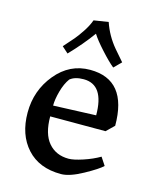

<svg xmlns="http://www.w3.org/2000/svg" viewBox="-112 -805 718 892"><g transform="rotate(15 247.0 -359.0)"><path d="M229 -718 299 -729Q320 -667 363 -616Q378 -598 408 -564L374 -530Q349 -550 310.5 -592.5Q272 -635 256 -661Q211 -599 152 -538L122 -565Q153 -600 166 -615Q179 -630 199 -660Q219 -690 229 -718ZM267 11Q162 11 103 -54Q44 -119 44 -225.5Q44 -332 110 -412Q176 -492 274 -492Q453 -492 453 -271L416 -235H150Q150 -151 186 -109Q222 -67 283 -67Q307 -67 351 -81.5Q395 -96 429 -116L454 -78Q435 -59 371.5 -24Q308 11 267 11ZM256 -442Q214 -442 191 -423Q172 -397 161 -357Q150 -317 150 -287L355 -295Q355 -442 256 -442Z"/></g></svg>

Font: Asul
Style: Regular
Weight: 400
Designer: Mariela Monsalve
Foundry: Mariela Monsalve
Version: Version 1.002